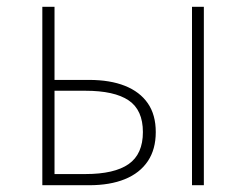

<svg xmlns="http://www.w3.org/2000/svg" viewBox="-20 -547 727 567"><path d="M105 0V-527H141V-311H243Q305 -311 349 -293.5Q393 -276 416.5 -242Q440 -208 440 -157Q440 -106 416.5 -71Q393 -36 349 -18Q305 0 243 0ZM141 -33H232Q318 -33 360 -62.5Q402 -92 402 -157Q402 -222 360 -250.5Q318 -279 232 -279H141ZM547 0V-527H582V0Z"/></svg>

Font: Noto Sans TC Thin
Style: Regular
Weight: 100
Designer: Ryoko NISHIZUKA 西塚涼子 (kana, bopomofo & ideographs); Paul D. Hunt (Latin, Greek & Cyrillic); Sandoll Communications 산돌커뮤니
Foundry: Adobe
Version: Version 2.004-H2;hotconv 1.0.118;makeotfexe 2.5.65603